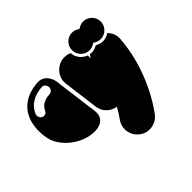

<svg xmlns="http://www.w3.org/2000/svg" viewBox="-200 -947 1401 1401"><g transform="rotate(-45 500.0 -246.5)"><path d="M397 -330Q400 -302 404.5 -268.5Q409 -235 412.5 -211Q416 -187 416 -187Q423 -138 406.5 -112.5Q390 -87 364 -78Q338 -69 317 -69Q262 -68 208.5 -90Q155 -112 112 -151Q69 -190 45 -241Q38 -254 31.5 -284.5Q25 -315 24 -354Q23 -393 32 -435Q41 -477 65.5 -514.5Q90 -552 134 -579.5Q178 -607 248 -616Q290 -622 314.5 -609Q339 -596 351.5 -576Q364 -556 368 -540.5Q372 -525 372 -525Q372 -525 375 -498.5Q378 -472 384 -428Q390 -384 397 -330ZM269 -495Q284 -496 294.5 -507.5Q305 -519 304 -535Q303 -551 292.5 -562Q282 -573 267 -572Q265 -572 245 -570Q225 -568 197 -558.5Q169 -549 141.5 -527.5Q114 -506 97 -467Q90 -452 95.5 -437Q101 -422 115 -415Q128 -408 142.5 -414Q157 -420 163 -435Q173 -457 190 -469.5Q207 -482 224.5 -487.5Q242 -493 255 -494Q268 -495 269 -495ZM818 -697Q856 -697 882.5 -670.5Q909 -644 909 -606Q909 -568 882.5 -541.5Q856 -515 818 -515Q802 -515 787.5 -520.5Q773 -526 761 -535Q749 -526 734.5 -520.5Q720 -515 704 -515Q666 -515 639.5 -541.5Q613 -568 613 -606Q613 -644 639.5 -670.5Q666 -697 704 -697Q720 -697 734.5 -691.5Q749 -686 761 -677Q773 -686 787.5 -691.5Q802 -697 818 -697ZM818 -492Q854 -492 883 -513Q925 -471 920 -413Q913 -316 886 -217Q859 -118 814.5 -24.5Q770 69 711 150Q690 179 658 192.5Q626 206 592 203Q558 200 530 178Q501 157 487.5 125.5Q474 94 477.5 60Q481 26 502 -2Q529 -41 553 -83Q511 -89 480 -119.5Q449 -150 444 -194L409 -464Q404 -500 418 -531Q432 -562 459 -583Q486 -604 521 -609Q558 -613 591 -598Q593 -564 613.5 -537Q634 -510 665 -499Q665 -498 666 -497L669 -466Q674 -480 684 -494Q689 -493 694 -492.5Q699 -492 704 -492Q719 -492 733.5 -497Q748 -502 761 -509Q774 -502 788.5 -497Q803 -492 818 -492Z"/></g></svg>

Font: Nikukyu
Style: Regular
Weight: 400
Version: Version 1.00